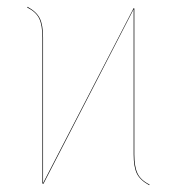

<svg xmlns="http://www.w3.org/2000/svg" viewBox="-20 -542 521 566"><path d="M376 -86.9Q376 -50.8 385.3 -31Q394.5 -11.2 420.9 2L419.9 3.9Q393.1 -10.7 383.5 -30.3Q374 -49.8 374 -86.9V-515.1L107.9 0L105 -1V-431.2Q105 -467.3 95.7 -487.1Q86.4 -506.8 60.1 -520L61 -522Q87.9 -507.3 97.4 -487.8Q106.9 -468.3 106.9 -431.2V-2L374 -518.1L376 -517.1Z"/></svg>

Font: Fira Sans Compressed Two
Style: Regular
Weight: 100
Width: 1
Designer: Carrois Corporate & Edenspiekermann AG
Foundry: Carrois Corporate GbR & Edenspiekermann AG
Version: Version 4.203;PS 004.203;hotconv 1.0.88;makeotf.lib2.5.64775